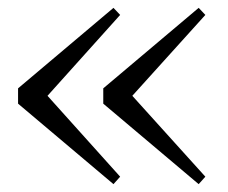

<svg xmlns="http://www.w3.org/2000/svg" viewBox="-20 -519 580 489"><path d="M486 -50 243 -255V-294L486 -499L503 -481L317 -275L503 -69ZM269 -50 26 -255V-294L269 -499L286 -481L101 -275L286 -69Z"/></svg>

Font: Early Summer Mincho
Style: Regular
Weight: 400
Designer: GuiWonder
Version: Version 1.002